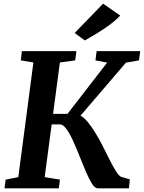

<svg xmlns="http://www.w3.org/2000/svg" viewBox="-20 -1020 779 1040"><path d="M509.2 0Q494.2 0 478.3 -24.9Q462.4 -49.9 445.5 -89.5Q428.6 -129.1 411.2 -173.2Q393.8 -217.3 375.8 -256.9Q357.9 -296.5 339.8 -321.4Q321.8 -346.3 303.6 -346.3H228.1L235.7 -403.3H345.6L560.4 -681L497 -693L503.4 -743H739.5L733 -693L662.1 -680.6L378 -349.1L390.7 -400Q403 -400.5 415 -394.3Q427.1 -388 439.5 -376.1Q451.9 -364.2 464 -348.3Q476.1 -332.5 488 -313.9Q510.9 -278.9 532.1 -237.3Q553.3 -195.7 572.5 -157.2Q591.7 -118.7 608.2 -92.4Q624.6 -66.1 637.3 -61.7L683.3 -48.5L678.3 0ZM4.5 0 10.7 -47.1 79.2 -60.5 160.9 -681.6 92.8 -693 98.2 -743H393.8L387.3 -693L304.4 -681.6L222 -60.5L304.6 -47.1L298.7 0ZM439.3 -800.9 384.4 -841.2 538.4 -1000.2 631.4 -935.6Q602.1 -905.7 567.1 -880.5Q532.1 -855.4 498.6 -835.5Q465.1 -815.7 439.3 -800.9Z"/></svg>

Font: Merriweather Light
Style: Italic
Weight: 300
Italic angle: -7.8°
Designer: Eben Sorkin
Foundry: Eben Sorkin
Version: Version 2.101